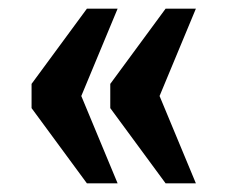

<svg xmlns="http://www.w3.org/2000/svg" viewBox="-20 -492 526 444"><path d="M363 -68 235 -242V-298L363 -472H433L349 -270L433 -68ZM181 -68 53 -242V-298L181 -472H252L168 -270L252 -68Z"/></svg>

Font: Noto Serif Tamil ExtraCondensed Black
Style: Italic
Weight: 900
Width: 2
Italic angle: -12°
Designer: Indian Type Foundry, Tom Grace, and the Monotype Design Team
Foundry: Monotype Imaging Inc.
Version: Version 2.003; ttfautohint (v1.8.4.7-5d5b)